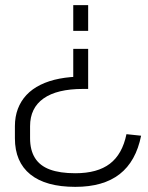

<svg xmlns="http://www.w3.org/2000/svg" viewBox="-20 -560 577 747"><path d="M38 -69Q38 -106 49.5 -136.5Q61 -167 83 -190.5Q105 -214 137.5 -230Q170 -246 211.5 -254Q253 -262 303 -262L265 -237V-370H323V-214H303Q202 -214 149.5 -177Q97 -140 97 -69V-22Q97 24 116 54.5Q135 85 174 99.5Q213 114 273 114Q359 114 407.5 77Q456 40 472 -38L529 -32Q509 68 445.5 117.5Q382 167 273 167Q158 167 98 118.5Q38 70 38 -22ZM265 -440V-540H323V-440Z"/></svg>

Font: Pathway Extreme 8pt Thin 12pt Thin
Style: Regular
Weight: 250
Version: Version 1.001;gftools[0.9.26]